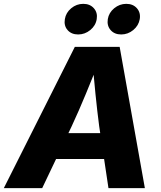

<svg xmlns="http://www.w3.org/2000/svg" viewBox="-48 -969 827 989"><path d="M-28.3 0 337.4 -727.5H568.4L698.2 0H510.7L462.9 -318.8Q452.6 -397.5 443.8 -484.6Q435.1 -571.8 427.2 -668H468.8Q430.2 -572.8 394.3 -485.6Q358.4 -398.4 321.3 -318.8L169.4 0ZM163.6 -149.9 185.5 -283.2H578.1L556.2 -149.9ZM576.2 -791.5Q541.5 -791.5 521.7 -814.2Q502 -836.9 507.3 -870.6Q512.7 -903.8 540.3 -926.5Q567.9 -949.2 602.5 -949.2Q637.2 -949.2 657.2 -926.5Q677.2 -903.8 671.9 -870.6Q666 -836.9 638.4 -814.2Q610.8 -791.5 576.2 -791.5ZM354.5 -791.5Q319.8 -791.5 300 -814.2Q280.3 -836.9 286.1 -870.6Q291.5 -903.8 318.8 -926.5Q346.2 -949.2 380.9 -949.2Q415.5 -949.2 435.5 -926.5Q455.6 -903.8 450.2 -870.6Q444.8 -836.9 417 -814.2Q389.2 -791.5 354.5 -791.5Z"/></svg>

Font: Inter 20pt ExtraBold
Style: Italic
Weight: 800
Italic angle: -9.3988°
Version: Version 4.001;git-66647c0bb